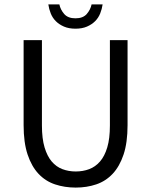

<svg xmlns="http://www.w3.org/2000/svg" viewBox="-20 -838 685 870"><path d="M87 -656H170V-269Q170 -210 182 -170Q194 -130 214.5 -106Q235 -82 263 -71.5Q291 -61 323 -61Q356 -61 384 -71.5Q412 -82 433 -106Q454 -130 466 -170Q478 -210 478 -269V-656H558V-271Q558 -192 540 -138Q522 -84 490.5 -50.5Q459 -17 416 -2.5Q373 12 323 12Q273 12 229.5 -2.5Q186 -17 154.5 -50.5Q123 -84 105 -138Q87 -192 87 -271ZM322 -708Q292 -708 270 -717.5Q248 -727 233 -742Q218 -757 210 -777Q202 -797 199 -818H249Q254 -794 271 -774.5Q288 -755 322 -755Q356 -755 373 -774.5Q390 -794 395 -818H445Q442 -797 434 -777Q426 -757 411 -742Q396 -727 374 -717.5Q352 -708 322 -708Z"/></svg>

Font: Myanmar Sanpya
Style: Regular
Weight: 400
Designer: Danh Hong
Foundry: Google Inc.
Version: Version 2.00 November 22, 2015